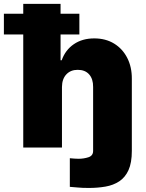

<svg xmlns="http://www.w3.org/2000/svg" viewBox="-68 -747 737 972"><path d="M245.7 -306.8V0H49.7V-572.4H-48.3V-677.6H49.7V-727.3H238.6V-677.6H333.8V-572.4H238.6V-441.8H244.3Q262.8 -494 305.8 -523.3Q348.7 -552.6 409.1 -552.6Q467 -552.6 509.8 -526.3Q552.6 -500 576.2 -453.8Q599.8 -407.7 599.4 -348V17Q599.4 77.1 582.6 114.2Q565.7 151.3 535.7 171Q505.7 190.7 466.3 197.6Q426.8 204.5 382.1 204.5Q347.3 204.5 325.1 202.2Q302.9 199.9 285.5 198.9V54Q297.6 55 307.9 55.9Q318.2 56.8 329.5 56.8Q355.5 56.8 379.4 49.2Q403.4 41.5 403.4 17V-306.8Q403.8 -347.3 383.3 -370.4Q362.9 -393.5 325.3 -393.5Q289.4 -393.5 267.8 -370.4Q246.1 -347.3 245.7 -306.8Z"/></svg>

Font: Inter UI Black
Style: Regular
Weight: 900
Designer: Rasmus Andersson
Foundry: rsms
Version: 3.2;8d6f07862